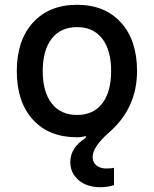

<svg xmlns="http://www.w3.org/2000/svg" viewBox="-20 -562 641 800"><path d="M398 218Q342 218 307.5 188.5Q273 159 273 114Q273 52 337 13V4Q325 10 301 10Q184 10 117 -63.5Q50 -137 50 -266Q50 -394 117.5 -468Q185 -542 301 -542Q417 -542 484 -468Q551 -394 551 -266Q551 -110 432 -8Q366 51 366 92Q366 115 382 127.5Q398 140 422 140Q446 140 455 137V209Q430 218 398 218ZM195.5 -131Q233 -83 301 -83Q369 -83 406 -131Q443 -179 443 -266Q443 -353 406 -401Q369 -449 301 -449Q233 -449 195.5 -401Q158 -353 158 -266Q158 -179 195.5 -131Z"/></svg>

Font: Manrope Medium
Style: Medium
Weight: 500
Designer: Mikhail Sharanda
Foundry: Mikhail Sharanda
Version: Version 4.000;hotconv 1.0.109;makeotfexe 2.5.65596